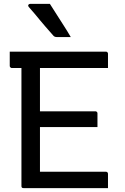

<svg xmlns="http://www.w3.org/2000/svg" viewBox="-20 -965 640 985"><path d="M30 -700H523Q527 -700 529 -698.5Q531 -697 532.5 -695Q534 -693 534 -689Q534 -669 534 -653Q534 -637 534 -616H41Q38 -616 35.5 -617.5Q33 -619 31.5 -621.5Q30 -624 30 -627Q30 -648 30 -664Q30 -680 30 -700ZM143 -394H469Q473 -394 475 -392.5Q477 -391 478.5 -389Q480 -387 480 -383Q480 -370 480 -358.5Q480 -347 480 -336Q480 -325 480 -313H143ZM101 0Q98 0 96 -0.5Q94 -1 92.5 -2.5Q91 -4 90.5 -6Q90 -8 90 -11Q90 -59 90 -119Q90 -179 90 -246.5Q90 -314 90 -384Q90 -454 90 -524.5Q90 -595 90 -659H192L185 -643Q185 -624 185 -601Q185 -578 185 -555Q185 -502 185 -443Q185 -384 185 -323Q185 -262 185 -201Q185 -140 185 -84H523Q528 -84 531 -81Q534 -78 534 -73Q534 -54 534 -36.5Q534 -19 534 0ZM236 -945Q256 -914 273 -887Q290 -860 307.5 -833Q325 -806 343 -775Q331 -775 321 -775Q311 -775 299 -775Q287 -775 270 -775Q264 -775 259.5 -777.5Q255 -780 253 -783Q229 -810 213.5 -828Q198 -846 185.5 -861Q173 -876 159.5 -892.5Q146 -909 127 -930Q123 -935 125.5 -940Q128 -945 134 -945Q155 -945 168.5 -945Q182 -945 197 -945Q212 -945 236 -945Z"/></svg>

Font: RecMonoLinear Nerd Font Mono
Style: Regular
Weight: 400
Monospace: yes
Version: Version 1.085; ttfautohint (v1.8.4.7-5d5b);Nerd Fonts 3.2.1